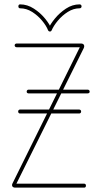

<svg xmlns="http://www.w3.org/2000/svg" viewBox="-20 -858 466 878"><path d="M365 -18Q369 -18 371 -15.5Q373 -13 373 -9Q373 -5 371 -2.5Q369 0 365 0H50Q40 0 36.5 -6Q33 -12 38 -21L345 -642H56Q52 -642 49.5 -644.5Q47 -647 47 -651Q47 -654 49.5 -656.5Q52 -659 56 -659H350Q360 -659 363.5 -653Q367 -647 363 -638L55 -18ZM110 -431Q107 -431 104.5 -433Q102 -435 102 -439Q102 -443 104.5 -445.5Q107 -448 110 -448H381Q385 -448 387.5 -445.5Q390 -443 390 -439Q390 -435 387.5 -433Q385 -431 381 -431ZM71 -339Q68 -339 65.5 -341.5Q63 -344 63 -348Q63 -352 65.5 -354.5Q68 -357 71 -357H342Q346 -357 348.5 -354.5Q351 -352 351 -348Q351 -344 348.5 -341.5Q346 -339 342 -339ZM200 -719Q192 -740 172.5 -763.5Q153 -787 127 -803.5Q101 -820 72 -820Q68 -820 66 -822.5Q64 -825 64 -829Q64 -833 66 -835.5Q68 -838 72 -838Q105 -838 135 -818.5Q165 -799 186.5 -772.5Q208 -746 215 -726H201Q209 -746 230.5 -772.5Q252 -799 281.5 -818.5Q311 -838 344 -838Q348 -838 350.5 -835.5Q353 -833 353 -829Q353 -825 350.5 -822.5Q348 -820 344 -820Q316 -820 290 -803.5Q264 -787 244.5 -763.5Q225 -740 216 -719Q215 -717 213.5 -715.5Q212 -714 208 -714Q205 -714 203 -715.5Q201 -717 200 -719Z"/></svg>

Font: Libertine-Super Thin
Style: Regular
Weight: 100
Designer: Bastien Sozeau
Foundry: NBR — Bastien Sozeau
Version: Version 2.003;gftools[0.9.33]